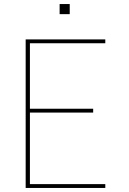

<svg xmlns="http://www.w3.org/2000/svg" viewBox="-20 -930 640 950"><path d="M107 0V-735H501V-716H128V-392H441V-373H128V-19H501V0ZM275 -860V-910H325V-860Z"/></svg>

Font: Iosevka SS04 Thin Extended
Style: Regular
Weight: 100
Width: 7
Monospace: yes
Designer: Belleve Invis
Foundry: Belleve Invis
Version: Version 19.0.0; ttfautohint (v1.8.4)